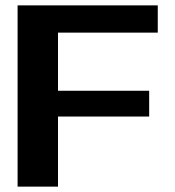

<svg xmlns="http://www.w3.org/2000/svg" viewBox="-20 -695 652 715"><path d="M45.5 0H196V-261H535.5V-357H196V-573.5H567.5V-675H45.5Z"/></svg>

Font: Anybody SemiExpanded SemiBold
Style: Regular
Weight: 600
Width: 6
Designer: Tyler Finck
Foundry: Etcetera Type Company
Version: Version 1.113;gftools[0.9.25]